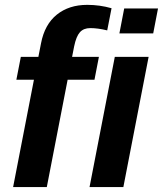

<svg xmlns="http://www.w3.org/2000/svg" viewBox="-20 -759 661 779"><path d="M254.4 -435.5 169.9 0H33.2L117.7 -435.5H46.4L64.5 -528.3H135.7L146.5 -583.5Q161.1 -659.7 210.4 -699.5Q259.8 -739.3 334 -739.3Q384.8 -739.3 432.6 -725.6L415 -635.7Q377 -645 346.2 -645Q319.3 -645 304.2 -628.2Q289.1 -611.3 280.8 -570.8L272.5 -528.3H381.3L363.3 -435.5ZM480.5 0H343.3L445.8 -528.3H583ZM464.4 -623.5 483.9 -724.6H621.1L601.6 -623.5Z"/></svg>

Font: Cousine
Style: Bold Italic
Weight: 700
Italic angle: -12°
Monospace: yes
Designer: Steve Matteson
Foundry: Ascender Corporation
Version: Version 1.20